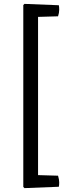

<svg xmlns="http://www.w3.org/2000/svg" viewBox="-20 -828 356 989"><path d="M283 134 106 141 100 135V-802L106 -808L283 -801Q285 -793 285 -777.5Q285 -762 279 -744L176 -741V74L279 77Q285 97 285 111.5Q285 126 283 134Z"/></svg>

Font: Signika
Style: Light
Weight: 300
Designer: Anna Giedrys
Foundry: Anna Giedrys
Version: Version 1.001